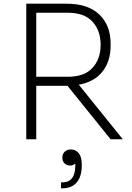

<svg xmlns="http://www.w3.org/2000/svg" viewBox="-20 -753 715 1038"><path d="M122 -733H340Q456 -733 517 -674.5Q578 -616 578 -517V-505Q578 -422 534 -366Q490 -310 406 -295L644 0H578L345 -289H340H176V0H122ZM347 -338Q436 -338 480 -386Q524 -434 524 -511Q524 -588 480 -636Q436 -684 347 -684H176V-338ZM310 233H318Q351 233 369 210.5Q387 188 387 143V131Q376 142 359 142Q341 142 329 130.5Q317 119 317 99Q317 79 330 67Q343 55 363 55Q390 55 406 75.5Q422 96 422 136V141Q422 202 394.5 233.5Q367 265 318 265H310Z"/></svg>

Font: Sora-SIA ExtraLight
Style: Regular
Weight: 200
Designer: Jonathan Barnbrook, Julián Moncada
Foundry: Barnbrook Fonts
Version: Version 2.000